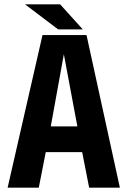

<svg xmlns="http://www.w3.org/2000/svg" viewBox="-20 -861 585 881"><path d="M247 -726 95 -841H256L360 -726ZM273 -612 213 -281H335ZM389 0 357 -163H190L158 0H15L175 -700H377L530 0Z"/></svg>

Font: Share
Style: Bold
Weight: 700
Designer: Ralph du Carrois
Version: Version 1.002